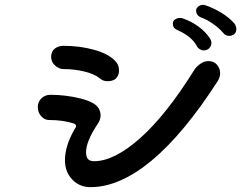

<svg xmlns="http://www.w3.org/2000/svg" viewBox="-20 -845 1040 792"><path d="M390 -523Q369 -540 328 -550Q287 -560 243 -560Q224 -560 207.5 -574.5Q191 -589 191 -610Q191 -633 206 -644.5Q221 -656 241 -656Q310 -656 368.5 -639.5Q427 -623 455 -594Q471 -578 471 -554Q471 -533 457 -520Q445 -510 422 -510Q405 -510 390 -523ZM248 -184Q248 -243 287 -311Q294 -320 294 -326Q292 -333 283 -336Q239 -350 182 -350Q164 -350 150 -365.5Q136 -381 136 -403Q136 -426 151.5 -440Q167 -454 188 -454Q250 -454 311 -439Q372 -424 387 -398Q395 -384 395 -369Q395 -350 381 -331Q335 -261 335 -217Q335 -198 343 -189Q351 -180 368 -180Q451 -180 558.5 -275.5Q666 -371 783 -559Q792 -572 807.5 -582.5Q823 -593 840 -593Q862 -593 875 -578Q888 -563 888 -543Q888 -527 879 -512Q739 -294 606.5 -183.5Q474 -73 353 -73Q308 -73 278 -104.5Q248 -136 248 -184ZM901 -709Q884 -729 859 -746.5Q834 -764 812 -772Q789 -780 789 -802Q789 -811 797 -817.5Q805 -824 816 -825Q822 -825 825 -824Q859 -813 892 -793Q925 -773 947 -748Q953 -740 955 -727Q955 -712 946.5 -704.5Q938 -697 926 -697Q910 -697 901 -709ZM792 -655Q771 -694 716 -719Q704 -724 698.5 -730Q693 -736 693 -749Q693 -759 702.5 -765Q712 -771 723 -771Q731 -771 737 -768Q771 -756 800 -734.5Q829 -713 847 -685Q852 -677 852 -668Q852 -655 843 -646Q834 -637 820 -637Q812 -637 804 -642Q796 -647 792 -655Z"/></svg>

Font: Tsukimi Rounded SemiBold
Style: Regular
Weight: 600
Designer: Takashi Funayama
Foundry: Takashi Funayama
Version: Version 1.032; ttfautohint (v1.8.3)